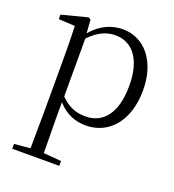

<svg xmlns="http://www.w3.org/2000/svg" viewBox="-141 -636 912 1005"><g transform="rotate(20 315.0 -133.0)"><path d="M360 14C489 14 580 -91 580 -261C580 -422 494 -526 372 -526C313 -526 250 -501 200 -441L195 -515L182 -523L38 -486V-461L129 -456C131 -406 132 -351 132 -282V30L130 225L41 233V260H303V233L204 225L202 30V-58C250 -3 306 14 360 14ZM203 -413C256 -467 301 -483 347 -483C439 -483 504 -409 504 -259C504 -94 431 -30 343 -30C291 -30 249 -44 203 -90Z"/></g></svg>

Font: Noto Serif HK Light
Style: Regular
Weight: 300
Designer: Ryoko NISHIZUKA 西塚涼子 (kana & ideographs); Frank Grießhammer (Latin, Greek & Cyrillic); Wenlong ZHANG 张文龙 (bopomofo); San
Foundry: Adobe
Version: Version 2.001;hotconv 1.1.0;makeotfexe 2.6.0